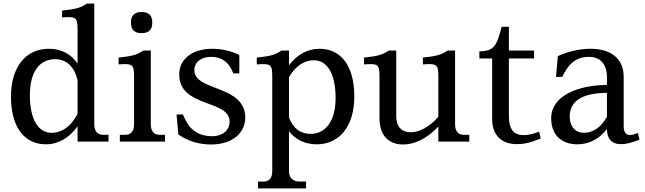

<svg xmlns="http://www.w3.org/2000/svg" viewBox="-20 -787 3586 1067"><path d="M504 -96V-767H462C431 -745 404 -736 325 -728V-690C401 -696 411 -691 411 -624V-434C375 -487 320 -516 251 -516C122 -516 41 -413 41 -250C41 -80 116 15 235 15C306 15 367 -23 411 -85V0H583V-38H551C521 -38 504 -59 504 -96ZM146 -258C146 -391 202 -458 286 -458C349 -458 393 -417 411 -342V-154C376 -86 326 -49 266 -49C194 -49 146 -121 146 -258Z M818 -96V-506H776C745 -484 718 -475 639 -467V-429C715 -435 725 -430 725 -363V-96C725 -59 708 -38 678 -38H646V0H897V-38H865C835 -38 818 -59 818 -96ZM708 -658C708 -623 728 -603 763 -603H770C806 -603 826 -623 826 -658V-665C826 -700 806 -720 770 -720H763C728 -720 708 -700 708 -665Z M1060 -397C1060 -440 1095 -471 1154 -471C1200 -471 1235 -452 1258 -416C1262 -411 1271 -393 1277 -379H1310V-482C1270 -501 1216 -516 1162 -516C1041 -516 976 -453 976 -374C976 -186 1256 -236 1256 -111C1256 -66 1221 -30 1157 -30C1085 -30 1044 -66 1023 -99C1015 -112 1006 -129 996 -151H961L971 -40C1016 -7 1081 16 1152 16C1276 16 1343 -52 1343 -133C1343 -317 1060 -278 1060 -397Z M1586 164V-58C1622 -11 1675 15 1740 15C1869 15 1949 -88 1949 -251C1949 -421 1875 -516 1756 -516C1688 -516 1629 -482 1586 -424V-506H1544C1513 -484 1486 -475 1407 -467V-429C1483 -435 1493 -430 1493 -363V164C1493 201 1476 222 1446 222H1414V260H1681V222H1645C1608 222 1586 201 1586 164ZM1586 -135V-358C1621 -419 1669 -452 1725 -452C1796 -452 1845 -381 1845 -243C1845 -111 1788 -43 1705 -43C1649 -43 1607 -75 1586 -135Z M2182 -143V-506H2140C2109 -484 2082 -475 2003 -467V-429C2079 -435 2089 -430 2089 -363V-129C2089 -34 2140 16 2221 16C2278 16 2351 -13 2416 -84V0H2588V-38H2556C2526 -38 2509 -59 2509 -96V-506H2467C2436 -484 2409 -475 2330 -467V-429C2406 -435 2416 -430 2416 -363V-138C2365 -79 2307 -52 2264 -52C2211 -52 2182 -83 2182 -143Z M2644 -502V-462H2715V-126C2715 -42 2761 14 2852 14C2886 14 2920 9 2985 -17L2976 -56C2945 -42 2915 -36 2891 -36C2838 -36 2808 -63 2808 -144V-462H2948V-506H2808V-638H2768C2741 -535 2727 -502 2644 -502Z M3262 -516C3204 -516 3138 -502 3080 -475L3070 -360H3105C3137 -428 3177 -471 3253 -471C3315 -471 3353 -432 3353 -357V-315C3189 -314 3043 -253 3043 -130C3043 -37 3100 15 3189 15C3256 15 3312 -17 3353 -70V-69C3353 -19 3377 14 3430 14C3456 14 3477 11 3534 -11L3525 -48C3504 -39 3492 -37 3479 -37C3458 -37 3446 -54 3446 -85V-361C3446 -463 3372 -516 3262 -516ZM3146 -139C3146 -233 3227 -270 3353 -271V-138C3322 -82 3277 -49 3225 -49C3178 -49 3146 -83 3146 -139Z"/></svg>

Font: LT Superior Serif Medium
Style: Regular
Weight: 500
Designer: Daniel Lyons
Foundry: LyonsType
Version: Version 2.120;FEAKit 1.0